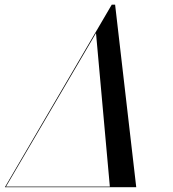

<svg xmlns="http://www.w3.org/2000/svg" viewBox="-72 -784 725 804"><path d="M410 -764.5 498.5 0H-51.5L396 -764.5ZM330 -645.5 -47 -2.5H388Z"/></svg>

Font: Bodoni* 72pt
Style: Italic
Weight: 400
Italic angle: -13°
Version: Version 2.3